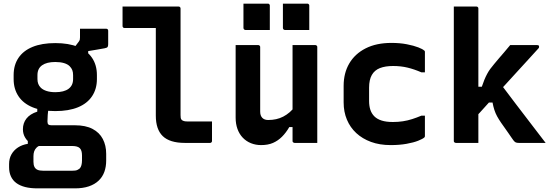

<svg xmlns="http://www.w3.org/2000/svg" viewBox="-20 -786 3040 1056"><path d="M380 -513 414 -558Q418 -564 419 -568.5Q420 -573 420 -581Q420 -605 420 -612.5Q420 -620 420 -628Q453 -628 492 -628Q531 -628 564 -628Q569 -628 572 -625Q575 -622 575 -617V-543Q575 -533 572 -528Q569 -523 555.5 -520.5Q542 -518 513 -513L465 -505V-472ZM284 -549Q358 -549 409 -528Q460 -507 486.5 -467.5Q513 -428 513 -373V-351Q513 -297 486.5 -257Q460 -217 409 -196Q358 -175 284 -175Q210 -175 159 -196Q108 -217 81.5 -257Q55 -297 55 -351V-373Q55 -428 81.5 -467.5Q108 -507 159 -528Q210 -549 284 -549ZM284 -445Q237 -445 211.5 -427Q186 -409 186 -373V-351Q186 -336 190.5 -324.5Q195 -313 204 -304Q216 -292 236.5 -285.5Q257 -279 284 -279Q332 -279 357 -297.5Q382 -316 382 -351V-373Q382 -389 377.5 -400.5Q373 -412 363 -422Q352 -433 332 -439Q312 -445 284 -445ZM185 -211 248 -208Q244 -174 242.5 -154Q241 -134 241 -118Q241 -106 246 -101.5Q251 -97 263 -97H392Q451 -97 489 -77Q527 -57 545.5 -21.5Q564 14 564 60V97Q564 131 554 159Q544 187 522.5 207.5Q501 228 468.5 239Q436 250 392 250H186Q147 250 118 242.5Q89 235 69.5 220.5Q50 206 40 184Q30 162 30 134V116Q30 86 43 63Q56 40 79 25Q102 10 133 5V-32L206 12Q190 17 181 26Q172 35 168 46.5Q164 58 164 73V104Q164 121 169.5 132Q175 143 186.5 148Q198 153 218 153H377Q386 153 394 152Q402 151 408 147.5Q414 144 418 141Q425 134 428 122Q431 110 431 96V69Q431 41 419 29Q407 17 377 17H196Q173 17 152.5 5Q132 -7 119 -28Q106 -49 106 -75Q106 -109 125.5 -134Q145 -159 185 -172Z M654 -750Q685 -750 716 -750Q747 -750 778 -750Q809 -750 839 -750Q869 -750 900 -750Q931 -750 962 -750Q966 -750 968 -748.5Q970 -747 971.5 -745Q973 -743 973 -739Q973 -684 973 -625Q973 -566 973 -506Q973 -446 973 -386Q973 -326 973 -267Q973 -208 973 -153Q973 -144 974 -137.5Q975 -131 980 -126Q985 -122 992 -120Q999 -118 1011 -118Q1030 -118 1050 -118Q1070 -118 1089 -118Q1108 -118 1127 -118H1146Q1146 -91 1146 -64.5Q1146 -38 1146 -11Q1146 -7 1144.5 -5Q1143 -3 1141 -1.5Q1139 0 1135 0Q1114 0 1091 0Q1068 0 1044 0Q1020 0 997 0Q955 0 924.5 -9.5Q894 -19 875 -37.5Q856 -56 846.5 -84Q837 -112 837 -150Q837 -195 837 -243.5Q837 -292 837 -341.5Q837 -391 837 -441Q837 -491 837 -539.5Q837 -588 837 -632H820Q795 -632 769 -632Q743 -632 717 -632Q691 -632 665 -632Q660 -632 657 -635Q654 -638 654 -643Q654 -670 654 -696.5Q654 -723 654 -750Z M1400 -538Q1404 -538 1406 -536.5Q1408 -535 1409.5 -533Q1411 -531 1411 -527Q1411 -483 1411 -436.5Q1411 -390 1411 -344Q1411 -298 1411 -254.5Q1411 -211 1411 -172Q1411 -150 1422.5 -138Q1434 -126 1455 -126Q1478 -126 1498.5 -130.5Q1519 -135 1537.5 -144.5Q1556 -154 1573.5 -169Q1591 -184 1606 -205V-87H1571Q1553 -56 1531 -34Q1509 -12 1481.5 0Q1454 12 1416 12Q1386 12 1360 1.5Q1334 -9 1315 -29Q1296 -49 1286 -77Q1276 -105 1276 -139Q1276 -184 1276 -229Q1276 -274 1276 -319Q1276 -364 1276 -409Q1276 -441 1276 -473.5Q1276 -506 1276 -538Q1307 -538 1338.5 -538Q1370 -538 1400 -538ZM1714 -538Q1718 -538 1720 -536.5Q1722 -535 1723.5 -533Q1725 -531 1725 -527Q1725 -455 1725 -384Q1725 -313 1725 -241.5Q1725 -170 1725 -98Q1725 -79 1725 -62Q1725 -45 1725 -29Q1725 -13 1725 0Q1703 0 1681.5 0Q1660 0 1639.5 0Q1619 0 1600 0Q1597 0 1594.5 -1.5Q1592 -3 1590.5 -5Q1589 -7 1589 -11Q1589 -99 1589 -187Q1589 -275 1589 -362.5Q1589 -450 1589 -538Q1611 -538 1631.5 -538Q1652 -538 1672.5 -538Q1693 -538 1714 -538ZM1319 -766Q1352 -766 1386 -766Q1420 -766 1453 -766Q1457 -766 1459 -764.5Q1461 -763 1462.5 -761Q1464 -759 1464 -755V-621Q1431 -621 1397 -621Q1363 -621 1330 -621Q1327 -621 1324.5 -622.5Q1322 -624 1320.5 -626.5Q1319 -629 1319 -632ZM1536 -766Q1569 -766 1603 -766Q1637 -766 1670 -766Q1674 -766 1676 -764.5Q1678 -763 1679.5 -761Q1681 -759 1681 -755V-621Q1648 -621 1614 -621Q1580 -621 1547 -621Q1544 -621 1541.5 -622.5Q1539 -624 1537.5 -626.5Q1536 -629 1536 -632Z M2133 -550Q2180 -550 2218 -542.5Q2256 -535 2280.5 -525.5Q2305 -516 2313 -508Q2316 -507 2316.5 -504.5Q2317 -502 2317 -499Q2317 -472 2317 -444Q2317 -416 2317 -388H2298Q2259 -405 2222 -414Q2185 -423 2142 -423Q2099 -423 2069.5 -411.5Q2040 -400 2025 -373.5Q2010 -347 2010 -304V-231Q2010 -203 2017 -182Q2024 -161 2039 -146Q2054 -131 2079 -123Q2104 -115 2141 -115Q2170 -115 2196 -119Q2222 -123 2247 -131Q2272 -139 2298 -150H2317Q2317 -122 2317 -94Q2317 -66 2317 -38Q2317 -36 2316.5 -34Q2316 -32 2314 -30Q2305 -22 2280 -12Q2255 -2 2216 5Q2177 12 2129 12Q2068 12 2020.5 -5.5Q1973 -23 1939.5 -54Q1906 -85 1888 -128Q1870 -171 1870 -223V-314Q1870 -384 1901 -437Q1932 -490 1991 -520Q2050 -550 2133 -550Z M2611 0Q2589 0 2569.5 0Q2550 0 2529.5 0Q2509 0 2487 0Q2484 0 2481.5 -1.5Q2479 -3 2477.5 -5Q2476 -7 2476 -11Q2476 -91 2476 -171Q2476 -251 2476 -331.5Q2476 -412 2476 -492Q2476 -572 2476 -652Q2476 -680 2476 -705Q2476 -730 2476 -750Q2501 -750 2521.5 -750Q2542 -750 2561.5 -750Q2581 -750 2600 -750Q2604 -750 2606 -748.5Q2608 -747 2609.5 -745Q2611 -743 2611 -739Q2611 -647 2611 -554.5Q2611 -462 2611 -369.5Q2611 -277 2611 -184.5Q2611 -92 2611 0ZM2834 0Q2822 0 2816 -3Q2810 -6 2804 -14Q2800 -19 2793 -29.5Q2786 -40 2776.5 -53.5Q2767 -67 2756.5 -82Q2746 -97 2736 -111Q2723 -130 2714 -146.5Q2705 -163 2699 -181.5Q2693 -200 2689 -222H2648L2731 -328Q2773 -272 2814.5 -217.5Q2856 -163 2897.5 -109Q2939 -55 2981 0Q2959 0 2938.5 0Q2918 0 2893.5 0Q2869 0 2834 0ZM2592 -309H2630Q2637 -330 2644 -347Q2651 -364 2659 -379Q2667 -394 2676.5 -407Q2686 -420 2698 -434Q2711 -450 2724 -465Q2737 -480 2752.5 -498Q2768 -516 2786 -538H2935Q2938 -538 2940.5 -537Q2943 -536 2944 -534Q2945 -532 2945 -529Q2945 -526 2944 -523.5Q2943 -521 2937 -515Q2906 -480 2875.5 -447.5Q2845 -415 2816 -382.5Q2787 -350 2758.5 -319.5Q2730 -289 2701.5 -258Q2673 -227 2646.5 -197Q2620 -167 2592 -138Z"/></svg>

Font: RecMonoLinear Nerd Font Mono
Style: Bold
Weight: 700
Monospace: yes
Version: Version 1.085; ttfautohint (v1.8.4.7-5d5b);Nerd Fonts 3.2.1